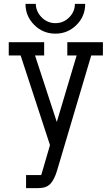

<svg xmlns="http://www.w3.org/2000/svg" viewBox="-20 -717 569 987"><path d="M326 -500H509V-432H449L273 161Q259 207 238.5 228.5Q218 250 177 250H114V183H192L237 29L86 -432H25V-500H207V-432H160L272 -90L374 -432H326ZM365 -697H418Q418 -633 373 -588.5Q328 -544 265 -544Q201 -544 156 -589Q111 -634 111 -697H164Q165 -657 194.5 -627.5Q224 -598 265 -598Q306 -598 335.5 -627.5Q365 -657 365 -697Z"/></svg>

Font: Kelly Slab
Style: Regular
Weight: 400
Designer: Denis Masharov
Foundry: Denis Masharov
Version: Version 1.001